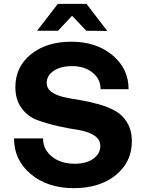

<svg xmlns="http://www.w3.org/2000/svg" viewBox="-20 -954 758 999"><path d="M364 25Q228 25 140.5 -48Q53 -121 53 -234H204Q204 -176 250.5 -139Q297 -102 369 -102Q430 -102 466 -128.5Q502 -155 502 -194Q502 -229 469.5 -249.5Q437 -270 388 -278Q338 -285 281 -298Q224 -311 174.5 -329Q125 -347 92.5 -391Q60 -435 60 -501Q60 -606 141 -671.5Q222 -737 351 -737Q481 -737 565 -667Q649 -597 649 -490H503Q504 -542 462 -576Q420 -610 355 -610Q296 -610 259.5 -585.5Q223 -561 223 -523Q223 -494 247.5 -476Q272 -458 311 -449Q350 -440 398 -433Q445 -425 492 -412Q539 -399 578 -378Q617 -357 641.5 -316.5Q666 -276 666 -218Q666 -111 582.5 -43Q499 25 364 25ZM282 -794H173L281 -934H430L538 -793L429 -794L355 -872Z"/></svg>

Font: Metropolitano
Style: Bold
Weight: 700
Designer: Fonts by Alex Slobzheninov & Chris M. Simpson / Changes by Cristiano Sobral
Foundry: Fonts by Alex Slobzheninov & Chris M. Simpson / Changes by Cristiano Sobral
Version: Version 1.00;August 30, 2020;FontCreator 13.0.0.2681 64-bit